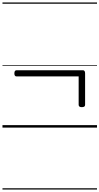

<svg xmlns="http://www.w3.org/2000/svg" viewBox="-20 -1030 803 1550"><path d="M640 -165Q628 -165 621.5 -169.5Q615 -174 615 -184V-413H114Q105 -413 100.5 -419Q96 -425 96 -437Q96 -463 114 -463H649Q667 -463 667 -437V-184Q667 -174 660.5 -169.5Q654 -165 640 -165ZM0 490H763V500H0ZM0 -20H763V0H0ZM0 -505H763V-500H0ZM0 -1010H763V-1000H0Z"/></svg>

Font: Playwrite PE Guides
Style: Regular
Weight: 400
Designer: Veronika Burian, José Scaglione
Foundry: TypeTogether
Version: Version 1.003